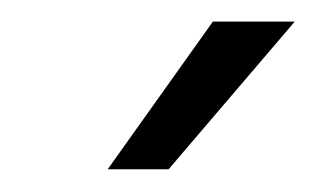

<svg xmlns="http://www.w3.org/2000/svg" viewBox="-20 -773 287 174"><path d="M77.6 -619.6 172.9 -753.4H247.1L132.8 -619.6Z"/></svg>

Font: Inter 20pt Light
Style: Italic
Weight: 300
Italic angle: -9.3988°
Version: Version 4.001;git-66647c0bb